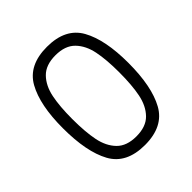

<svg xmlns="http://www.w3.org/2000/svg" viewBox="-196 -866 1008 1008"><g transform="rotate(-45 308.0 -362.5)"><path d="M65 -365Q65 -537 118 -632Q171 -727 308 -727Q445 -727 498 -632Q551 -537 551 -365Q551 -190 498 -94Q445 2 308 2Q170 2 117.5 -94Q65 -190 65 -365ZM482 -365Q482 -458 469 -522Q456 -586 418 -625Q380 -664 308 -664Q236 -664 198 -625Q160 -586 147 -522Q134 -458 134 -365Q134 -269 147 -204.5Q160 -140 198 -101Q236 -62 308 -62Q380 -62 418 -101Q456 -140 469 -204.5Q482 -269 482 -365Z"/></g></svg>

Font: Fz Poppins Light
Style: Regular
Weight: 300
Designer: Ninad Kale (Devanagari), Jonny Pinhorn (Latin)
Foundry: Indian Type Foundry
Version: Vit hóa bi Vntype.Com & FontZin.Com